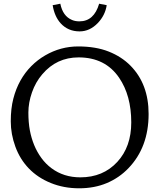

<svg xmlns="http://www.w3.org/2000/svg" viewBox="-20 -996 875 1027"><path d="M221.7 -699.7Q304.2 -747.6 398.4 -747.6Q492.7 -747.6 562 -720Q631.3 -692.4 678.7 -644Q774.9 -545.9 774.9 -386.2Q774.9 -208.5 667 -96.2Q617.2 -44.4 551 -16.6Q484.9 11.2 403.1 11.2Q321.3 11.2 251.7 -17.1Q182.1 -45.4 134.5 -94.7Q86.9 -144 62.3 -211.2Q37.6 -278.3 37.6 -346.9Q37.6 -415.5 51.3 -468.3Q64.9 -521 89.1 -564.5Q113.3 -607.9 147.2 -642.1Q181.2 -676.3 221.7 -699.7ZM255.4 -96.2Q320.8 -47.4 409.7 -47.4Q531.2 -47.4 607.4 -129.9Q682.1 -210.9 682.1 -341.3Q682.1 -484.9 617.2 -580.1Q543 -689 400.4 -689Q282.7 -689 206.1 -598.6Q170.4 -557.1 151.1 -502Q131.8 -446.8 131.8 -394Q131.8 -341.3 139.6 -299.3Q147.5 -257.3 162.8 -220Q178.2 -182.6 201.4 -150.9Q224.6 -119.1 255.4 -96.2ZM404.8 -881.8Q482.9 -881.8 510.3 -976.1L550.8 -968.3Q542.5 -914.1 503.4 -873Q460.4 -828.1 405.8 -828.1Q344.2 -828.1 304.7 -871.1Q271.5 -907.7 261.7 -968.3L302.7 -976.1Q315.9 -909.7 365.2 -889.2Q382.3 -881.8 404.8 -881.8Z"/></svg>

Font: Habibi
Style: Regular
Weight: 400
Designer: Magnus Gaarde
Foundry: Magnus Gaarde
Version: Version 1.001